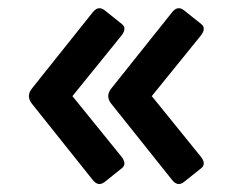

<svg xmlns="http://www.w3.org/2000/svg" viewBox="-20 -500 581 475"><path d="M59.1 -243.2Q43.9 -262.2 59.1 -281.2L209.5 -469.7Q223.1 -486.8 238.8 -474.6L281.7 -440.4Q294.9 -429.7 279.8 -411.1L159.2 -262.2L279.8 -113.3Q294.9 -94.7 281.7 -84L238.8 -49.8Q223.1 -37.6 209.5 -54.7ZM255.4 -243.2Q240.2 -262.2 255.4 -281.2L405.8 -469.7Q419.4 -486.8 435.1 -474.6L478 -440.4Q491.2 -429.7 476.1 -411.1L355.5 -262.2L476.1 -113.3Q491.2 -94.7 478 -84L435.1 -49.8Q419.4 -37.6 405.8 -54.7Z"/></svg>

Font: Istok
Style: Bold
Weight: 700
Designer: Andrey V. Panov
Foundry: Andrey V. Panov
Version: Version 1.0.1